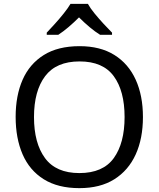

<svg xmlns="http://www.w3.org/2000/svg" viewBox="-20 -964 821 994"><path d="M720 -358Q720 -247 682.5 -164.5Q645 -82 572 -36Q499 10 391 10Q280 10 206.5 -36Q133 -82 97 -165Q61 -248 61 -359Q61 -469 97 -551Q133 -633 206.5 -679Q280 -725 392 -725Q499 -725 572 -679.5Q645 -634 682.5 -551.5Q720 -469 720 -358ZM156 -358Q156 -223 213 -145.5Q270 -68 391 -68Q513 -68 569 -145.5Q625 -223 625 -358Q625 -493 569 -569.5Q513 -646 392 -646Q271 -646 213.5 -569.5Q156 -493 156 -358ZM435 -944Q447 -922 469.5 -894.5Q492 -867 516.5 -840.5Q541 -814 560 -795V-784H498Q472 -800 444 -823.5Q416 -847 389 -874Q362 -847 335 -824Q308 -801 282 -784H222V-795Q241 -815 264.5 -841Q288 -867 310 -894.5Q332 -922 345 -944Z"/></svg>

Font: Noto Sans Tai Tham
Style: Regular
Weight: 400
Designer: Monotype Design Team 2013. Revised by David WIlliams 2020
Foundry: Monotype Imaging Inc.
Version: Version 2.002